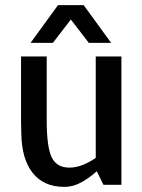

<svg xmlns="http://www.w3.org/2000/svg" viewBox="-20 -720 552 748"><path d="M230 8Q151 8 108 -45.5Q65 -99 63 -198L62 -250V-500H162V-250Q162 -147 181.5 -107Q201 -67 250 -67Q278 -67 305 -78.5Q332 -90 353 -105V-500H453V0H383L357 -53Q331 -29 298.5 -10.5Q266 8 231 8H230ZM99 -553 206 -700H306L413 -553H326L256 -644L186 -553Z"/></svg>

Font: Epunda Sans Medium
Style: Regular
Weight: 500
Designer: Simon Atzbach
Foundry: typofactur
Version: Version 2.204; ttfautohint (v1.8.4.7-5d5b)